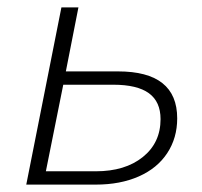

<svg xmlns="http://www.w3.org/2000/svg" viewBox="-20 -499 547 519"><path d="M459 -179Q459 -126 432 -85Q405 -44 355 -22Q305 0 239 0H51L146 -479H192L158 -306H299Q459 -306 459 -179ZM414 -177Q414 -224 382.5 -247Q351 -270 286 -270H151L104 -36H239Q318 -36 366 -74.5Q414 -113 414 -177Z"/></svg>

Font: Montserrat Ace
Style: Light Italic
Weight: 300
Italic angle: -11.3°
Designer: Julieta Ulanovsky
Foundry: Julieta Ulanovsky
Version: Version 1